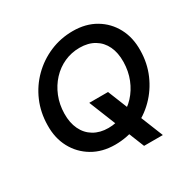

<svg xmlns="http://www.w3.org/2000/svg" viewBox="-178 -884 1153 1161"><g transform="rotate(-30 398.5 -303.5)"><path d="M503 105 346 -286H477L634 105ZM356 12Q267 12 199.5 -28Q132 -68 95 -137Q58 -206 60 -295Q61 -383 93.5 -458.5Q126 -534 183.5 -591Q241 -648 316 -680Q391 -712 476 -712Q566 -712 633 -672.5Q700 -633 737 -564Q774 -495 772 -405Q771 -318 738 -242Q705 -166 648 -109Q591 -52 516.5 -20Q442 12 356 12ZM371 -96Q428 -96 478 -118.5Q528 -141 566 -182Q604 -223 626 -278Q648 -333 649 -397Q650 -461 628 -507Q606 -553 563.5 -578.5Q521 -604 461 -604Q404 -604 354 -581.5Q304 -559 266 -518Q228 -477 206 -422.5Q184 -368 183 -304Q182 -241 204.5 -194Q227 -147 270 -121.5Q313 -96 371 -96Z"/></g></svg>

Font: DM Sans 20pt SemiBold
Style: Italic
Weight: 600
Italic angle: -10°
Version: Version 4.004;gftools[0.9.30]